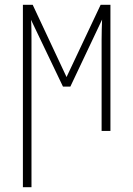

<svg xmlns="http://www.w3.org/2000/svg" viewBox="-20 -549 558 805"><path d="M76 236H112V-382C112 -405 112 -449 110 -466L244 -186H275L408 -467C407 -449 406 -403 406 -381V0H443V-529H402L259 -226L117 -529H76Z"/></svg>

Font: Noto Sans Condensed ExtraLight
Style: Regular
Weight: 200
Width: 3
Designer: Monotype Design Team
Foundry: Monotype Imaging Inc.
Version: Version 2.013